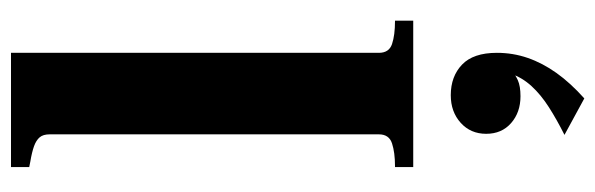

<svg xmlns="http://www.w3.org/2000/svg" viewBox="-396 -394 1109 358"><g transform="rotate(-90 159.0 -215.5)"><path d="M239 -750V-64Q239 -45 255.5 -39.5Q272 -34 298 -34H299V0H26V-34H28Q53 -34 70 -39.5Q87 -45 87 -64V-678Q87 -690 81.5 -696.5Q76 -703 65 -707Q54 -711 36 -714L26 -716V-750ZM154 319 86 282Q114 268 137.5 253Q161 238 177 220.5Q193 203 200 182L206 183Q199 190 188 195Q177 200 158 200Q128 200 108 182.5Q88 165 88 136Q88 107 108.5 88.5Q129 70 160 70Q195 70 217 91Q239 112 239 156Q239 186 229.5 213.5Q220 241 201.5 267Q183 293 154 319Z"/></g></svg>

Font: Roboto Serif 144pt SemiBold
Style: Regular
Weight: 600
Version: Version 1.008